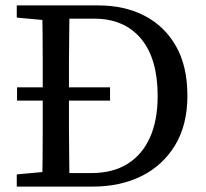

<svg xmlns="http://www.w3.org/2000/svg" viewBox="-20 -690 760 710"><path d="M387 -318H43V-367H387ZM42 0V-45L171 -57H182V0ZM135 0Q137 -51 137.5 -102.5Q138 -154 138 -208.5Q138 -263 138 -320V-359Q138 -411 138 -463Q138 -515 137.5 -567Q137 -619 135 -670H237Q237 -620 236 -568Q235 -516 235 -464Q235 -412 235 -359V-320Q235 -264 235 -210Q235 -156 236 -104Q237 -52 237 0ZM190 0V-50H318Q397 -50 451.5 -84Q506 -118 534.5 -181.5Q563 -245 563 -335Q563 -474 501 -547.5Q439 -621 328 -621H190V-670H343Q441 -670 515 -631.5Q589 -593 631 -519Q673 -445 673 -336Q673 -228 627.5 -153Q582 -78 503.5 -39Q425 0 324 0ZM42 -625V-670H182V-613H171Z"/></svg>

Font: Source Serif 4 18pt
Style: Regular
Weight: 400
Designer: Frank Grießhammer
Foundry: Adobe Systems Incorporated
Version: Version 4.004;hotconv 1.0.116;makeotfexe 2.5.65601